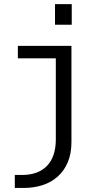

<svg xmlns="http://www.w3.org/2000/svg" viewBox="-20 -726 540 946"><path d="M53 200V136H89.5Q128 136 158.5 125Q189 114 210.5 92.2Q232 70.5 243.5 37.8Q255 5 255 -39V-438.5H68V-500H332V-26Q332 30.5 314.2 72.8Q296.5 115 264.8 143.5Q233 172 190.2 186Q147.5 200 97.5 200ZM251 -705.5H333.5V-604H251Z"/></svg>

Font: Trispace Thin Light
Style: Regular
Weight: 300
Version: Version 1.210